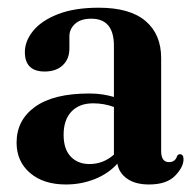

<svg xmlns="http://www.w3.org/2000/svg" viewBox="-20 -469 501 498"><path d="M23 -99Q23 -157.5 71 -192Q119 -226.5 211.5 -226.5Q230.5 -226.5 246.2 -224Q262 -221.5 275.5 -217.5V-350Q275.5 -420.5 217 -420.5Q189 -420.5 174.5 -407Q160 -393.5 160 -375V-343.5Q160 -316 142.8 -299.8Q125.5 -283.5 96 -283.5Q44.5 -283.5 44.5 -334Q44.5 -362.5 66 -389Q87.5 -415.5 130.2 -432.2Q173 -449 236 -449Q317 -449 357.5 -414.5Q398 -380 398 -318.5V-77Q398 -48.5 418.5 -48.5Q434.5 -48.5 439.5 -64.5Q442 -69 446.5 -69Q456 -69 456 -56Q456 -35.5 434 -13Q412 9.5 366.5 9.5Q331 9.5 309.8 -5.5Q288.5 -20.5 284.5 -44.5Q261 -18.5 225.8 -4.5Q190.5 9.5 151 9.5Q92.5 9.5 57.8 -20.5Q23 -50.5 23 -99ZM145 -119.5Q145 -82 163.5 -62.8Q182 -43.5 212 -43.5Q248 -43.5 275.5 -68V-191.5Q250 -201 221.5 -201Q185.5 -201 165.2 -179.5Q145 -158 145 -119.5Z"/></svg>

Font: Fraunces 144pt Soft SemiBold
Style: Regular
Weight: 600
Version: Version 1.000;[b76b70a41]